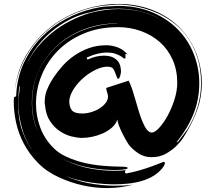

<svg xmlns="http://www.w3.org/2000/svg" viewBox="-20 -826 1096 976"><path d="M916 -660Q961 -606 983.5 -540Q1006 -474 1006 -405Q1006 -335 985 -274.5Q964 -214 928 -153Q926 -150 914 -130Q902 -110 879.5 -87Q857 -64 825 -45.5Q793 -27 751 -27Q712 -27 682 -47.5Q652 -68 635 -90Q631 -95 621.5 -111.5Q612 -128 602 -148Q592 -168 584.5 -188Q577 -208 577 -219Q569 -195 549 -177.5Q529 -160 503.5 -148.5Q478 -137 450 -131Q422 -125 397 -125Q374 -125 343.5 -132.5Q313 -140 284.5 -159Q256 -178 234.5 -210Q213 -242 209 -291Q207 -301 207 -307Q207 -318 208.5 -328.5Q210 -339 212 -349Q215 -362 226 -386Q237 -410 255.5 -437Q274 -464 299.5 -492.5Q325 -521 358.5 -544Q392 -567 432.5 -581.5Q473 -596 521 -596Q549 -596 578.5 -585Q608 -574 629 -548Q622 -552 620 -552Q617 -552 617 -549Q617 -545 618 -543V-537Q618 -528 614 -528Q610 -528 604.5 -533Q599 -538 588.5 -543.5Q578 -549 562.5 -554Q547 -559 524 -559Q502 -559 476.5 -553Q451 -547 420 -533L425 -523Q468 -543 507 -543Q536 -543 553.5 -534.5Q571 -526 580 -514Q589 -502 592 -488Q595 -474 595 -462Q595 -459 594 -453Q593 -447 591 -440.5Q589 -434 586.5 -429.5Q584 -425 581 -425Q576 -425 570 -445Q562 -467 555 -477Q548 -487 525 -487Q499 -487 466.5 -471.5Q434 -456 405 -431Q376 -406 355.5 -375Q335 -344 332 -313Q332 -283 345 -266Q358 -249 398 -249Q420 -249 443.5 -256Q467 -263 486 -275Q505 -287 517 -302.5Q529 -318 529 -335Q529 -346 524.5 -357Q520 -368 520 -379L634 -416Q649 -386 661.5 -341.5Q674 -297 687 -255.5Q700 -214 715.5 -184Q731 -154 751 -152Q767 -152 789.5 -176.5Q812 -201 832.5 -238.5Q853 -276 867 -320.5Q881 -365 881 -405Q881 -470 857.5 -522.5Q834 -575 793 -611.5Q752 -648 697 -668Q642 -688 580 -688Q482 -688 404.5 -655Q327 -622 273.5 -567.5Q220 -513 191.5 -443Q163 -373 163 -299Q163 -236 184.5 -178Q206 -120 250 -76L255 -71Q277 -49 309.5 -33Q342 -17 377 -6.5Q412 4 446 9.5Q480 15 507 17Q544 20 568 20.5Q592 21 605.5 21.5Q619 22 624 23.5Q629 25 629 28Q629 32 619.5 34Q610 36 597 37Q584 38 571 38H552Q489 38 419 23.5Q349 9 292 -23Q348 10 417 26Q486 42 561 42Q590 42 620 39Q615 44 615 48Q615 53 620 56Q659 49 692.5 39Q726 29 752 19.5Q778 10 794 3.5Q810 -3 813 -3Q818 -3 818 2Q818 10 811 21Q790 50 761 67.5Q732 85 698.5 94.5Q665 104 629.5 107.5Q594 111 561 111Q539 111 508.5 109Q478 107 443 102Q408 97 371.5 87.5Q335 78 301 63Q362 92 430 105Q498 118 566 118Q589 118 611.5 117Q634 116 657 112Q597 130 521 130Q463 130 401.5 116.5Q340 103 281 76Q217 47 173 2Q129 -43 101.5 -95Q74 -147 62 -202Q50 -257 50 -305V-317Q50 -324 51 -331L62 -337Q66 -432 101.5 -507Q137 -582 191.5 -637.5Q246 -693 313.5 -729Q381 -765 449 -781L462 -784Q491 -791 520 -793Q549 -795 579 -796Q678 -796 755 -763Q832 -730 885 -675.5Q938 -621 965.5 -550Q993 -479 993 -404Q993 -316 960.5 -239.5Q928 -163 874 -100L878 -104Q881 -107 883 -107V-106L881 -100L931 -166Q965 -220 983.5 -279.5Q1002 -339 1002 -403Q1002 -478 982.5 -537Q963 -596 930.5 -640Q898 -684 855 -715.5Q812 -747 764.5 -766Q717 -785 668.5 -794Q620 -803 576 -803L524 -799Q498 -797 473 -792L447 -787Q368 -767 301.5 -729Q235 -691 184 -637Q133 -583 100 -515.5Q67 -448 55 -370Q69 -475 119.5 -556Q170 -637 243 -692.5Q316 -748 405 -777Q494 -806 585 -806Q632 -806 678.5 -797Q725 -788 767.5 -770Q810 -752 848 -724.5Q886 -697 916 -660ZM445 -765Q386 -753 335 -727Q284 -701 241 -665Q198 -629 165 -584Q133 -540 111 -490Q134 -540 167 -582Q202 -625 244.5 -659.5Q287 -694 336 -719Q385 -744 437 -760L450 -763Q482 -771 516 -775.5Q550 -780 584 -780Q652 -780 714 -762Q765 -747 808 -720Q762 -750 709 -764Q646 -782 583 -782Q554 -782 521.5 -779.5Q489 -777 459 -768ZM142 -305Q142 -221 172 -157Q157 -192 150 -230Q143 -269 143 -302Q143 -399 181 -474.5Q219 -550 281 -601.5Q343 -653 421 -679.5Q499 -706 579 -706L575 -707Q486 -707 407.5 -677Q329 -647 270 -593.5Q211 -540 176.5 -466Q142 -392 142 -305ZM72 -302Q72 -221 94 -158.5Q116 -96 154 -48Q112 -104 92.5 -172Q73 -240 73 -305Q73 -325 76.5 -345Q80 -365 80 -382Q80 -384 79.5 -385.5Q79 -387 79 -389V-392Q78 -392 77 -381.5Q76 -371 75 -356L73 -326Q72 -311 72 -302ZM824 -709 808 -720ZM236 -65Q237 -64 239 -64L238 -65Z"/></svg>

Font: Finger Paint
Style: Regular
Weight: 400
Designer: Ralph du Carrois
Foundry: Ralph du Carrois
Version: Version 1.001